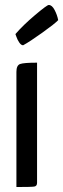

<svg xmlns="http://www.w3.org/2000/svg" viewBox="-20 -752 254 772"><path d="M73 -570Q65 -570 57.5 -581Q50 -592 46 -604L42 -615Q73 -651 121 -691.5Q169 -732 176 -732Q189 -732 199.5 -712Q210 -692 214 -671Q201 -657 150 -620.5Q99 -584 73 -570ZM129 -17Q129 -4 118.5 -2Q108 0 46 0V-463Q46 -489 60.5 -494.5Q75 -500 129 -500Z"/></svg>

Font: Yanone Kaffeesatz
Style: Regular
Weight: 400
Designer: Yanone (Cyrillic: Daniel Pouzeot)
Foundry: Yanone
Version: Version 1.003;PS 001.003;hotconv 1.0.88;makeotf.lib2.5.64775